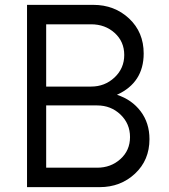

<svg xmlns="http://www.w3.org/2000/svg" viewBox="-20 -770 694 790"><path d="M461.2 -380Q522.5 -360 558.8 -311.9Q595 -263.8 595 -197.5Q595 -111.2 535.6 -55.6Q476.2 0 390 0H91.2V-750H363.8Q451.2 -750 511.2 -693.8Q571.2 -637.5 571.2 -550Q571.2 -430 461.2 -380ZM355 -670H170V-413.8H355Q411.2 -413.8 451.2 -451.2Q491.2 -488.8 491.2 -543.8Q491.2 -598.8 451.9 -634.4Q412.5 -670 355 -670ZM380 -80Q436.2 -80 475.6 -115.6Q515 -151.2 515 -206.2Q515 -261.2 475.6 -298.8Q436.2 -336.2 380 -336.2H170V-80Z"/></svg>

Font: Now Alt
Style: Regular
Weight: 400
Designer: Alfredo Marco Pradil
Foundry: Alfredo Marco Pradil
Version: Version 1.002;PS 001.002;hotconv 1.0.88;makeotf.lib2.5.64775